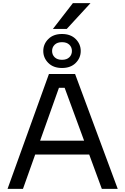

<svg xmlns="http://www.w3.org/2000/svg" viewBox="-20 -1200 796 1220"><path d="M126 0H28L291 -730H457L728 0H627L382 -666L430 -642H312L363 -666ZM566 -218H185L218 -306H533ZM374 -768Q319 -768 287 -800Q255 -832 255 -876Q255 -920 287 -952Q319 -984 374 -984Q429 -984 461 -952Q493 -920 493 -876Q493 -832 461 -800Q429 -768 374 -768ZM374 -820Q404 -820 420.5 -836Q437 -852 437 -876Q437 -900 420.5 -916Q404 -932 374 -932Q344 -932 327.5 -916Q311 -900 311 -876Q311 -852 327.5 -836Q344 -820 374 -820ZM404 -1016H316L443 -1180H555Z"/></svg>

Font: Sora Variable
Style: Regular
Weight: 400
Designer: Jonathan Barnbrook, Julián Moncada
Foundry: Barnbrook Fonts
Version: Version 2.000